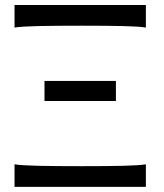

<svg xmlns="http://www.w3.org/2000/svg" viewBox="-20 -728 637 748"><path d="M548.3 -87.9V0H36.6V-87.9Q62.5 -83.5 131.3 -82Q200.2 -80.6 297.9 -80.6Q392.6 -80.6 458 -82Q523.4 -83.5 548.3 -87.9ZM297.9 -627.9Q200.2 -627.9 131.3 -626.5Q62.5 -625 36.6 -620.6V-708.5H548.3V-620.6Q523.4 -625 458 -626.5Q392.6 -627.9 297.9 -627.9ZM153.3 -412.6H431.6V-334.5H153.3Z"/></svg>

Font: Lesson One
Style: Regular
Weight: 400
Designer: But Ko, Victor Gaultney, Annie Olsen, Julie Remington, Don Collingsworth, Eric Hays, Becca Hirsbrunner
Version: Version 1.100